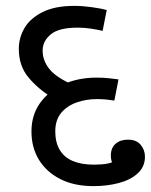

<svg xmlns="http://www.w3.org/2000/svg" viewBox="-20 -623 513 653"><path d="M298 10Q232 10 185 -14Q138 -38 112.5 -79.5Q87 -121 87 -176Q87 -232 116.5 -273Q146 -314 196 -336.5Q246 -359 308 -359Q331 -359 349.5 -357Q368 -355 383 -353L369 -281Q357 -283 341.5 -284.5Q326 -286 310 -286Q273 -286 240.5 -274.5Q208 -263 188 -239Q168 -215 168 -176Q168 -139 183 -113.5Q198 -88 227.5 -75.5Q257 -63 299 -63Q326 -63 345 -66.5Q364 -70 378 -80L377 -47Q365 -61 361 -71Q357 -81 357 -94Q357 -120 373 -134Q389 -148 415 -148Q444 -148 458.5 -130.5Q473 -113 473 -90Q473 -56 448.5 -33.5Q424 -11 384 -0.5Q344 10 298 10ZM156 -292Q109 -321 76.5 -360Q44 -399 44 -457Q44 -495 63.5 -528Q83 -561 125 -582Q167 -603 233 -603Q261 -603 293 -598.5Q325 -594 343 -589L329 -518Q313 -522 290 -525.5Q267 -529 244 -529Q180 -529 152.5 -506Q125 -483 125 -451Q125 -416 149 -387Q173 -358 232 -333Z"/></svg>

Font: lguzrati05
Style: Book
Weight: 400
Designer: Jelle Bosma - Monotype Design Team, Universal Thirst
Foundry: Monotype Imaging Inc.
Version: Version 2.106